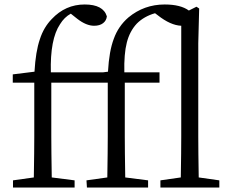

<svg xmlns="http://www.w3.org/2000/svg" viewBox="-20 -837 1029 857"><path d="M38 0V-32L131 -45Q133 -167 133 -228V-468H37V-505L134 -517Q139 -607 158 -662Q175 -715 211 -752Q272 -817 358 -817Q441 -817 457 -764Q455 -745 440 -733.5Q425 -722 400 -722Q365 -722 325 -753L296 -776Q267 -760 248 -729Q203 -662 207 -514H439L462 -517Q467 -609 488 -664Q508 -720 553 -759Q623 -817 715 -817Q786 -817 823 -790L857 -807L869 -799L865 -644V-228Q865 -163 867 -45L959 -32V0H696V-32L787 -45Q789 -163 789 -228V-722Q741 -724 684 -769L672 -778Q623 -764 591 -732Q559 -698 546 -647Q533 -596 535 -514H692V-468H537V-228Q537 -167 539 -45L641 -32V0H368L366 -32L459 -45Q461 -167 461 -228V-468H209V-228Q209 -167 211 -45L313 -32V0Z"/></svg>

Font: Cactus Classical Serif
Style: Regular
Weight: 400
Designer: Henry Chan (via Glyphwiki)、田海東、宇文滿月
Foundry: Moonlit Owen
Version: Version 1.000